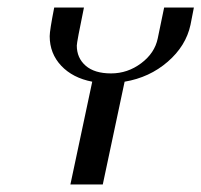

<svg xmlns="http://www.w3.org/2000/svg" viewBox="-20 -490 535 510"><path d="M112 -394Q112 -409 124 -470H203Q184 -378 184 -369Q184 -336 207.5 -315.5Q231 -295 275 -295Q319 -295 355 -322Q391 -349 399 -388L416 -470H495L486 -424Q474 -368 425.5 -326Q377 -284 311 -273L253 0H167L225 -273Q173 -283 142.5 -315.5Q112 -348 112 -394Z"/></svg>

Font: Trochut
Style: Italic
Weight: 400
Italic angle: -12°
Designer: Andreu Balius
Foundry: Andreu Balius
Version: Version 1.001